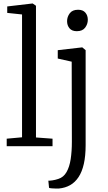

<svg xmlns="http://www.w3.org/2000/svg" viewBox="-20 -839 620 1102"><path d="M106.5 -51V-756L21.5 -765V-802L166.5 -819H167.5L186.5 -806V-50L281.5 -43V0H18.5V-43ZM318.5 243Q313.5 243.5 301 243.2Q288.5 243 276.5 242Q264.5 241 261.5 239L257.5 198Q265 198.5 280.8 196.2Q296.5 194 314.5 188Q345 178.5 362 148.5Q379 118.5 385.8 73.8Q392.5 29 392.5 -25L391.5 -485L311.5 -503V-551L450.5 -567H452.5L471.5 -551V-6Q471.5 56 461.2 101.5Q451 147 431 177.2Q411 207.5 382.8 223.5Q354.5 239.5 318.5 243ZM420.5 -660Q393 -660 379 -676.5Q365 -693 365 -717.5Q365 -742 380.2 -762.5Q395.5 -783 427.5 -783H428.5Q456 -783 470 -766.5Q484 -750 484 -725.5Q484 -701 468.8 -680.5Q453.5 -660 421.5 -660Z"/></svg>

Font: Merriweather Light
Style: Regular
Weight: 300
Designer: Eben Sorkin
Foundry: Eben Sorkin
Version: Version 2.100